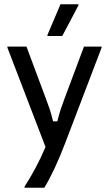

<svg xmlns="http://www.w3.org/2000/svg" viewBox="-20 -720 515 907"><path d="M189.2 166.7H95.8V161.7Q120 125 146.7 75.4Q173.3 25.8 195 -25.8L15 -495V-500H105L198.3 -250Q206.7 -228.3 214.6 -204.6Q222.5 -180.8 230.8 -146.7H250.8Q259.2 -180.8 267.1 -204.6Q275 -228.3 283.3 -250L376.7 -500H460V-495L288.3 -45Q263.3 20.8 237.1 76.7Q210.8 132.5 189.2 166.7ZM274.2 -550H204.2V-555L265.8 -700H350.8V-695Z"/></svg>

Font: Familjen Grotesk Variable
Style: Regular
Weight: 400
Designer: Anders Wikstroem, Jonas Baeckman, Matilda Gysing, Kristian Moeller
Foundry: Familjen STHLM AB
Version: Version 2.000